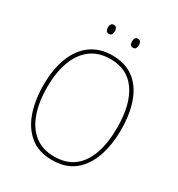

<svg xmlns="http://www.w3.org/2000/svg" viewBox="-208 -1023 1081 1167"><g transform="rotate(30 332.5 -440.0)"><path d="M605 -358Q605 -255 576.5 -171.5Q548 -88 488 -39Q428 10 332 10Q237 10 177 -39.5Q117 -89 88.5 -172.5Q60 -256 60 -359Q60 -471 92 -553.5Q124 -636 185.5 -680.5Q247 -725 336 -725Q425 -725 485 -680Q545 -635 575 -552.5Q605 -470 605 -358ZM86 -359Q86 -256 113.5 -178.5Q141 -101 195.5 -58Q250 -15 333 -15Q417 -15 471 -57Q525 -99 551.5 -176Q578 -253 578 -358Q578 -521 516 -610.5Q454 -700 336 -700Q252 -700 196.5 -657Q141 -614 113.5 -537.5Q86 -461 86 -359ZM224 -859Q224 -871 229.5 -880.5Q235 -890 248 -890Q262 -890 267.5 -880.5Q273 -871 273 -859Q273 -845 267.5 -836Q262 -827 248 -827Q235 -827 229.5 -836.5Q224 -846 224 -859ZM393 -859Q393 -871 398.5 -880.5Q404 -890 417 -890Q431 -890 436.5 -881Q442 -872 442 -859Q442 -846 436.5 -836.5Q431 -827 417 -827Q404 -827 398.5 -836.5Q393 -846 393 -859Z"/></g></svg>

Font: Noto Sans Thai SemCond Thin
Style: Regular
Weight: 100
Width: 4
Designer: Monotype Design Team
Foundry: Monotype Imaging Inc.
Version: Version 2.002; ttfautohint (v1.8.4.7-5d5b)